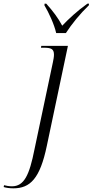

<svg xmlns="http://www.w3.org/2000/svg" viewBox="-156 -786 505 1046"><path d="M150 -606H203C234 -654 280 -711 328 -757L329 -766H320C264 -726 218 -683 183 -646C160 -689 133 -725 96 -766H87L86 -757C109 -719 140 -652 150 -606ZM-83 240C9 240 62 186 99 9L214 -536H69L67 -526H82C122 -526 138 -520 138 -488C138 -475 135 -461 132 -446L32 27C4 169 -25 229 -91 229C-106 229 -123 226 -134 223L-136 233C-123 237 -105 240 -83 240Z"/></svg>

Font: Noto Serif Display SemiCondensed Light
Style: Italic
Weight: 300
Width: 4
Italic angle: -12°
Designer: Monotype Design Team
Foundry: Monotype Imaging Inc.
Version: Version 2.009